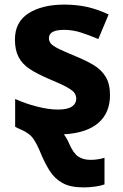

<svg xmlns="http://www.w3.org/2000/svg" viewBox="-20 -576 537 836"><path d="M344 240Q286 240 251.5 220.5Q217 201 195.5 166.5Q174 132 156 88Q140 49 124 26.5Q108 4 71 -12Q65 -14 58.5 -17.5Q52 -21 46 -24V-145Q90 -125 141 -112Q192 -99 231 -99Q274 -99 293 -112Q312 -125 312 -146Q312 -160 304.5 -171Q297 -182 272 -196Q247 -210 194 -232Q142 -254 109.5 -275.5Q77 -297 61 -327.5Q45 -358 45 -404Q45 -480 104 -518Q163 -556 261 -556Q312 -556 358 -546Q404 -536 453 -513L408 -406Q368 -423 332 -434.5Q296 -446 259 -446Q193 -446 193 -410Q193 -397 201.5 -386.5Q210 -376 234.5 -364Q259 -352 307 -332Q354 -313 388 -292.5Q422 -272 440.5 -241Q459 -210 459 -162Q459 -85 408.5 -41Q358 3 258 9Q272 27 281 49Q299 91 320.5 105.5Q342 120 374 120Q406 120 435 111V227Q419 233 393.5 236.5Q368 240 344 240Z"/></svg>

Font: Noto Sans
Style: Bold
Weight: 700
Designer: Monotype Design Team
Foundry: Monotype Imaging Inc.
Version: Version 2.000;GOOG;noto-source:20170915:90ef993387c0; ttfaut